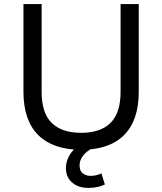

<svg xmlns="http://www.w3.org/2000/svg" viewBox="-20 -725 796 941"><path d="M378 9Q240 9 167.5 -63Q95 -135 95 -275V-705H184V-275Q184 -171 233.5 -122.5Q283 -74 378 -74Q473 -74 522 -123Q571 -172 571 -275V-705H660V-275Q660 -135 588 -63Q516 9 378 9ZM413 196Q364 196 333.5 169.5Q303 143 303 99Q303 59 330 22Q357 -15 402 -37L435 0Q420 7 405 19.5Q390 32 380 49Q370 66 370 86Q370 113 386 125Q402 137 424 137Q437 137 450.5 134Q464 131 477 125L494 179Q478 187 458 191.5Q438 196 413 196Z"/></svg>

Font: Nunito Sans 8pt
Style: Regular
Weight: 400
Version: Version 3.101;gftools[0.9.27]